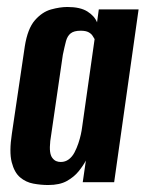

<svg xmlns="http://www.w3.org/2000/svg" viewBox="-20 -522 418 550"><path d="M118 8Q97 8 75.5 4Q54 0 37.5 -14Q21 -28 13.5 -57.5Q6 -87 14 -139L51 -389Q59 -440 80 -464Q101 -488 126.5 -495Q152 -502 173 -502Q210 -502 230.5 -489Q251 -476 258 -458L263 -495H377L307 0H217L226 -62Q218 -47 205 -31Q192 -15 171.5 -3.5Q151 8 118 8ZM154 -58Q167 -58 177 -65.5Q187 -73 193.5 -85.5Q200 -98 204.5 -111.5Q209 -125 211.5 -136.5Q214 -148 215 -156L251 -410Q249 -413 245.5 -419Q242 -425 234 -429.5Q226 -434 211 -434Q192 -434 182.5 -426.5Q173 -419 169 -404Q165 -389 160 -365L124 -118Q122 -99 123.5 -87.5Q125 -76 130 -69.5Q135 -63 141 -60.5Q147 -58 154 -58Z"/></svg>

Font: Alumni Sans Thin
Style: Bold Italic
Weight: 700
Italic angle: -8°
Version: Version 1.016